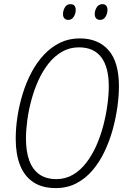

<svg xmlns="http://www.w3.org/2000/svg" viewBox="-20 -913 631 942"><path d="M253.4 9.8Q186 9.8 142.6 -19.8Q99.1 -49.3 78.1 -103.3Q57.1 -157.2 57.1 -231.9Q57.1 -285.6 65.9 -342.3Q74.7 -398.9 91.8 -454.3Q108.9 -509.8 134.8 -558.3Q160.6 -606.9 195.8 -644.5Q231 -682.1 274.7 -703.4Q318.4 -724.6 371.1 -724.6Q461.9 -724.6 512.7 -666.5Q563.5 -608.4 563.5 -489.7Q563.5 -442.9 555.9 -388.2Q548.3 -333.5 533 -277.6Q517.6 -221.7 493.2 -170.2Q468.8 -118.7 434.6 -78.1Q400.4 -37.6 355.2 -13.9Q310.1 9.8 253.4 9.8ZM256.3 -34.2Q301.3 -34.2 337.9 -55.7Q374.5 -77.1 403.1 -114.3Q431.6 -151.4 452.4 -198Q473.1 -244.6 486.6 -295.9Q500 -347.2 506.8 -397.2Q513.7 -447.3 513.7 -489.7Q513.7 -583 477.1 -631.8Q440.4 -680.7 367.2 -680.7Q321.8 -680.7 284.7 -659.4Q247.6 -638.2 218.8 -602.1Q189.9 -565.9 168.9 -519.8Q147.9 -473.6 134.3 -423.3Q120.6 -373 114 -324Q107.4 -274.9 107.4 -232.9Q107.4 -169.4 123.8 -125Q140.1 -80.6 173.3 -57.4Q206.5 -34.2 256.3 -34.2ZM471.2 -815.4Q459 -815.4 451.9 -822.8Q444.8 -830.1 444.8 -844.2Q444.8 -860.8 454.3 -876.7Q463.9 -892.6 482.4 -892.6Q494.6 -892.6 501 -885.3Q507.3 -877.9 507.3 -865.2Q507.3 -846.2 497.8 -830.8Q488.3 -815.4 471.2 -815.4ZM314.9 -815.4Q302.7 -815.4 295.9 -822.8Q289.1 -830.1 289.1 -844.2Q289.1 -860.8 298.3 -876.7Q307.6 -892.6 325.7 -892.6Q334.5 -892.6 340.1 -889.4Q345.7 -886.2 348.6 -880.1Q351.6 -874 351.6 -865.2Q351.6 -846.2 341.8 -830.8Q332 -815.4 314.9 -815.4Z"/></svg>

Font: Open Sans SemiCondensed Light
Style: Italic
Weight: 300
Width: 4
Italic angle: -12°
Designer: Monotype Design Team
Foundry: Monotype Imaging Inc.
Version: Version 3.000